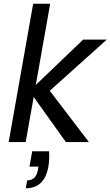

<svg xmlns="http://www.w3.org/2000/svg" viewBox="-20 -760 591 1027"><path d="M152.2 49.2 137.7 131H185.3L182.8 148.6C176 185.3 158.3 204.8 125.5 204.8L117.7 247C182.4 247 224.2 211.6 238.8 131.5C242.8 107.4 244.5 79.3 242.5 49.2ZM26.4 0H117.4L248.4 -740H157.4ZM137.4 -273 332.4 0H455.6L234.5 -289.7L224.7 -255.2L551.4 -548.3H424.9Z"/></svg>

Font: Poppins Devanagari Thin
Style: Italic
Weight: 100
Italic angle: -10°
Designer: Ninad Kale (Devanagari), Jonny Pinhorn (Latin)
Foundry: Indian Type Foundry
Version: 4.005